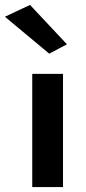

<svg xmlns="http://www.w3.org/2000/svg" viewBox="-58 -760 349 780"><path d="M64 -740 214 -580 142 -542 -38 -692ZM198 -460V0H73V-460Z"/></svg>

Font: Venryn Sans SemiBold
Style: Regular
Weight: 600
Designer: Owen Earl, indestructible type* (font) & Cristiano Sobral (main changes)
Version: Version 3.60;October 28, 2020;FontCreator 13.0.0.2681 64-bit